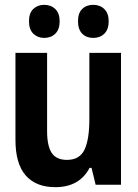

<svg xmlns="http://www.w3.org/2000/svg" viewBox="-20 -765 570 795"><path d="M209 10Q129 10 86.5 -38.5Q44 -87 44 -186V-546H175V-222Q175 -161 194 -132Q213 -103 257 -103Q310 -103 330 -145.5Q350 -188 350 -271V-546H481V0H376L359 -70H351Q309 10 209 10ZM366 -608Q338 -608 320.5 -625.5Q303 -643 303 -677Q303 -711 320.5 -728Q338 -745 366 -745Q394 -745 412 -727.5Q430 -710 430 -677Q430 -643 412 -625.5Q394 -608 366 -608ZM163 -608Q136 -608 118 -625.5Q100 -643 100 -677Q100 -711 118 -728Q136 -745 163 -745Q191 -745 209 -727.5Q227 -710 227 -677Q227 -643 209 -625.5Q191 -608 163 -608Z"/></svg>

Font: Noto Sans Mono Condensed
Style: Bold
Weight: 700
Width: 3
Designer: Monotype Design Team
Foundry: Monotype Imaging Inc.
Version: Version 2.014